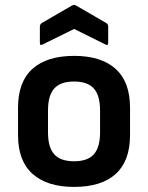

<svg xmlns="http://www.w3.org/2000/svg" viewBox="-20 -724 584 756"><path d="M272 12Q166 12 108.5 -39Q51 -90 51 -192V-300Q51 -402 108 -453Q165 -504 272 -504Q378 -504 435 -453Q492 -402 492 -300V-192Q492 -90 435.5 -39Q379 12 272 12ZM272 -89Q325 -89 349.5 -116.5Q374 -144 374 -203V-289Q374 -348 349.5 -375.5Q325 -403 272 -403Q218 -403 193.5 -375.5Q169 -348 169 -289V-203Q169 -144 193.5 -116.5Q218 -89 272 -89ZM150 -550Q137 -542 137 -555V-619Q137 -628 144 -633L263 -702Q272 -707 280 -702L399 -633Q406 -628 406 -619V-555Q406 -542 393 -550L272 -610Z"/></svg>

Font: Sofia Sans
Style: Bold
Weight: 700
Designer: Botio Nikoltchev, Ani Petrova
Foundry: lettersoup
Version: Version 4.100; ttfautohint (v1.8.4.7-5d5b)